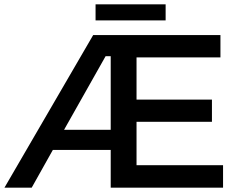

<svg xmlns="http://www.w3.org/2000/svg" viewBox="-20 -861 1096 881"><path d="M1003.5 0H488V-173H222.5L125.5 0H0.5L407.5 -700H991.5V-597.5H606.5V-404H952.5V-302H606.5V-103H1003.5ZM488 -265.5V-603H464.5L274 -265.5ZM740 -767.5H418.5V-841H740Z"/></svg>

Font: Argentum Novus Medium
Style: Regular
Weight: 500
Designer: Julieta Ulanovsky (font) & Cristiano Sobral (main changes)
Foundry: Julieta Ulanovsky (font) & Cristiano Sobral (main changes)
Version: Version 3.00;November 27, 2020;FontCreator 13.0.0.2655 64-bi